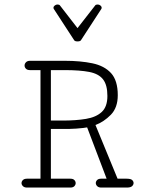

<svg xmlns="http://www.w3.org/2000/svg" viewBox="-20 -846 645 866"><path d="M329.6 -659.2Q317.9 -659.2 314.5 -664.6L224.6 -802.7Q221.2 -806.2 221.2 -811Q221.2 -816.9 227.1 -821.3Q232.9 -825.7 239.3 -825.7Q247.6 -825.7 250.5 -821.3L329.6 -719.2L409.2 -821.3Q412.1 -825.7 420.4 -825.7Q427.2 -825.7 432.9 -821.3Q438.5 -816.9 438.5 -811Q438.5 -806.2 435.1 -802.7L345.2 -664.6Q341.8 -659.2 329.6 -659.2ZM102.1 0Q89.8 0 83.5 -6.3Q77.1 -12.7 77.1 -20Q77.1 -27.8 83.3 -33.9Q89.4 -40 101.6 -40H162.6V-529.8H115.2Q103 -529.8 96.9 -536.1Q90.8 -542.5 90.8 -550.3Q90.8 -558.6 97.2 -565.2Q103.5 -571.8 115.7 -571.8H272Q342.8 -571.8 396.7 -560.5Q450.7 -549.3 481 -516.1Q511.2 -482.9 511.2 -416.5Q511.2 -360.4 480 -328.4Q448.7 -296.4 410.6 -282.2L510.3 -40H551.3Q569.8 -40 576.2 -33.9Q582.5 -27.8 582.5 -20.5Q582.5 -12.7 575.7 -6.3Q568.8 0 551.8 0H437Q424.8 0 418.5 -6.3Q412.1 -12.7 412.1 -20.5Q412.1 -27.8 418 -33.9Q423.8 -40 436 -40H460.9L373 -271.5Q369.6 -270.5 355.2 -268.8Q340.8 -267.1 323.7 -265.9Q306.6 -264.6 294.9 -264.6H209.5V-40H297.4Q309.6 -40 315.4 -33.9Q321.3 -27.8 321.3 -20Q321.3 -12.7 315.4 -6.3Q309.6 0 296.9 0ZM209.5 -302.2H261.7Q322.3 -302.2 367.9 -309.8Q413.6 -317.4 439 -341.1Q464.4 -364.7 464.4 -413.1Q464.4 -462.9 444.8 -488Q425.3 -513.2 382.8 -521.5Q340.3 -529.8 271.5 -529.8H209.5Z"/></svg>

Font: Cutive Mono
Style: Regular
Weight: 400
Designer: Vernon Adams
Foundry: Vernon Adams
Version: Version 1.110; ttfautohint (v1.8.4.7-5d5b)